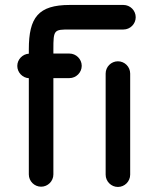

<svg xmlns="http://www.w3.org/2000/svg" viewBox="-20 -738 623 764"><path d="M471.2 -718.3H257.8C132.3 -718.3 94.7 -668.5 94.7 -541.5V-524.4C69.8 -522.9 48.8 -501.5 48.8 -475.6C48.8 -449.7 69.8 -428.2 94.7 -426.8V-43.9C94.7 -17.1 116.7 4.9 143.6 4.9C170.4 4.9 192.4 -17.1 192.4 -43.9V-427.2H256.3C282.7 -427.2 305.2 -449.2 305.2 -476.1C305.2 -502.9 282.7 -524.9 256.3 -524.9H192.4V-541.5C192.4 -619.6 194.8 -620.6 257.8 -620.6H471.2C498 -620.6 520 -642.6 520 -669.4C520 -696.3 498 -718.3 471.2 -718.3ZM498 -43V-445.3C498 -472.2 476.1 -494.1 449.2 -494.1C422.4 -494.1 400.4 -472.2 400.4 -445.3V-43C400.4 -16.1 422.4 5.9 449.2 5.9C476.1 5.9 498 -16.1 498 -43Z"/></svg>

Font: Velvelyne Book
Style: Bold
Weight: 700
Designer: Manon Van der Borght et Mariel Nils
Foundry: Velvetyne
Version: Version 1.070;Glyphs 3.3.1 (3343)